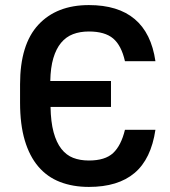

<svg xmlns="http://www.w3.org/2000/svg" viewBox="-20 -728 670 756"><path d="M330 8Q267 8 216.5 -11.5Q166 -31 131 -72Q96 -113 77.5 -175.5Q59 -238 59 -324V-396Q59 -553 131 -630.5Q203 -708 330 -708Q560 -708 592 -487H472Q458 -549 425.5 -576.5Q393 -604 330 -604Q295 -604 267.5 -593.5Q240 -583 220.5 -559.5Q201 -536 190 -499Q179 -462 178 -409H417V-307H179Q180 -248 191 -207.5Q202 -167 221.5 -142Q241 -117 268 -106.5Q295 -96 330 -96Q394 -96 425.5 -125.5Q457 -155 472 -217H592Q575 -102 510 -47Q445 8 330 8Z"/></svg>

Font: Golos UI Medium
Style: Regular
Weight: 500
Designer: A.Korolkova, Vitaly Kuzmin
Foundry: ParaType Ltd
Version: Version 2.000